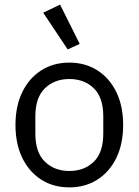

<svg xmlns="http://www.w3.org/2000/svg" viewBox="-20 -799 600 831"><path d="M280 12Q211 12 158.5 -21.5Q106 -55 76.5 -115.5Q47 -176 47 -258Q47 -340 76.5 -400.5Q106 -461 158.5 -494.5Q211 -528 280 -528Q349 -528 401.5 -494.5Q454 -461 483.5 -400.5Q513 -340 513 -258Q513 -176 483.5 -115.5Q454 -55 401.5 -21.5Q349 12 280 12ZM280 -59Q345 -59 386 -99Q427 -139 427 -221V-295Q427 -377 386 -417Q345 -457 280 -457Q216 -457 174.5 -417Q133 -377 133 -295V-221Q133 -139 174.5 -99Q216 -59 280 -59ZM273 -585 167 -744 240 -779 325 -609Z"/></svg>

Font: IBM Plex Sans Var
Style: Regular
Weight: 400
Designer: Mike Abbink, Paul van der Laan, Pieter van Rosmalen
Foundry: Bold Monday
Version: Version 3.000